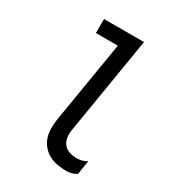

<svg xmlns="http://www.w3.org/2000/svg" viewBox="-180 -838 859 948"><g transform="rotate(30 250.0 -363.5)"><path d="M345 8Q319 8 293.5 3.5Q268 -1 246 -13Q224 -25 208 -44Q192 -63 184 -87Q176 -111 176 -137Q176 -163 180 -190L257 -655H132V-735H360L268 -177Q265 -156 268.5 -135Q272 -114 285 -99Q298 -84 318 -78Q338 -72 359 -72Q374 -72 388.5 -76Q403 -80 416 -88L403 -8Q390 0 375 4Q360 8 345 8Z"/></g></svg>

Font: Iosevka Medium Oblique
Style: Regular
Weight: 500
Italic angle: -9°
Monospace: yes
Designer: Belleve Invis
Foundry: Belleve Invis
Version: Version 32.5.0; ttfautohint (v1.8.4)